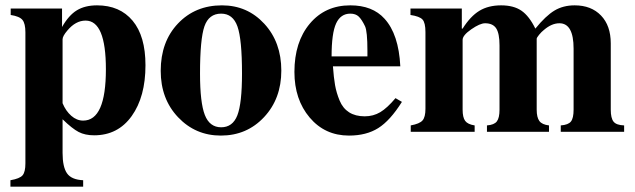

<svg xmlns="http://www.w3.org/2000/svg" viewBox="-20 -493 2373 718"><path d="M212 -461V-392Q237 -436 267.5 -454.5Q298 -473 343 -473Q428 -473 476 -415.5Q524 -358 524 -249Q524 -131 472.5 -59Q421 13 332 13Q298 13 274 0.5Q250 -12 214 -47V79Q214 131 230.5 155Q247 179 291 181V205H19V181Q54 175 64.5 162.5Q75 150 75 118V-372Q75 -405 64 -418.5Q53 -432 20 -437V-461ZM214 -346V-107Q226 -78 246.5 -60Q267 -42 291 -42Q376 -42 376 -234Q376 -416 300 -416Q263 -416 232 -379Q214 -358 214 -346Z M1032 -229Q1032 -124 967.5 -55Q903 14 806 14Q711 14 646 -54.5Q581 -123 581 -228Q581 -337 645.5 -405Q710 -473 810 -473Q905 -473 968.5 -404Q1032 -335 1032 -229ZM885 -218Q885 -346 868 -394Q851 -442 807 -442Q761 -442 744.5 -394.5Q728 -347 728 -218Q728 -109 746 -63Q764 -17 807 -17Q850 -17 867.5 -61.5Q885 -106 885 -218Z M1459 -126 1483 -112Q1439 -42 1394.5 -14Q1350 14 1285 14Q1195 14 1138 -53.5Q1081 -121 1081 -224Q1081 -336 1138.5 -404.5Q1196 -473 1290 -473Q1373 -473 1418 -423Q1471 -365 1477 -245H1225Q1228 -203 1233 -174.5Q1238 -146 1250 -117Q1262 -88 1285.5 -73Q1309 -58 1344 -58Q1376 -58 1402 -73.5Q1428 -89 1459 -126ZM1354 -282V-303Q1354 -376 1345 -395Q1333 -420 1321.5 -431Q1310 -442 1290 -442Q1254 -442 1237 -405.5Q1220 -369 1220 -282Z M2314 0H2077V-24Q2105 -26 2115 -38.5Q2125 -51 2125 -83V-311Q2125 -406 2072 -406Q2043 -406 2014 -381Q2005 -374 1996 -363Q1987 -352 1987 -348V-83Q1987 -54 1997 -40.5Q2007 -27 2033 -24V0H1801V-24Q1828 -26 1838 -39Q1848 -52 1848 -83V-323Q1848 -368 1835.5 -387Q1823 -406 1794 -406Q1775 -406 1742.5 -383.5Q1710 -361 1710 -344V-83Q1710 -54 1719.5 -41Q1729 -28 1755 -24V0H1516V-24Q1549 -30 1560 -42.5Q1571 -55 1571 -86V-373Q1571 -408 1560 -420Q1549 -432 1515 -437V-461H1707V-386H1710Q1739 -432 1772.5 -452.5Q1806 -473 1854 -473Q1901 -473 1930 -453Q1959 -433 1982 -386Q2021 -434 2053.5 -453.5Q2086 -473 2129 -473Q2191 -473 2227.5 -435Q2264 -397 2264 -331V-83Q2264 -51 2274.5 -38Q2285 -25 2314 -24Z"/></svg>

Font: STIX
Style: Bold
Weight: 700
Designer: MicroPress Inc., with final additions and corrections provided by Coen Hoffman, Elsevier (retired)
Version: Version 1.1.1